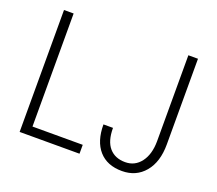

<svg xmlns="http://www.w3.org/2000/svg" viewBox="-120 -877 1187 1052"><g transform="rotate(20 473.0 -350.5)"><path d="M140.1 -51.8H433.1V0H84V-710.9H140.1ZM809.1 -710.9H865.2V-211.4Q865.2 -108.9 815.4 -49.6Q765.6 9.8 683.1 9.8Q596.2 9.8 548.8 -44.2Q501.5 -98.1 501.5 -195.8H557.1Q557.1 -118.7 590.6 -80.3Q624 -42 683.1 -42Q739.7 -42 774.2 -87.4Q808.6 -132.8 809.1 -209Z"/></g></svg>

Font: Roboto Condensed Light
Style: Regular
Weight: 300
Designer: Google
Version: Version 2.134; 2016